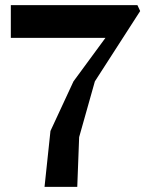

<svg xmlns="http://www.w3.org/2000/svg" viewBox="-20 -725 611 745"><path d="M22 -705.1H513.2L523.9 -682.1L348.1 -409.2L287.1 -192.9L279.8 0H152.8L175.8 -216.8L265.1 -409.2L389.2 -578.1H22Z"/></svg>

Font: Ortica Angular Bold
Style: Regular
Weight: 700
Designer: Benedetta Bovani
Foundry: Collletttivo
Version: Version 2.000;Glyphs 3.1.2 (3151)